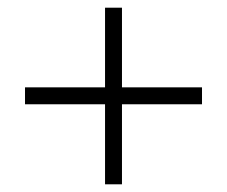

<svg xmlns="http://www.w3.org/2000/svg" viewBox="-20 -479 590 499"><path d="M505 -252V-208H297V0H253V-208H45V-252H253V-459H297V-252Z"/></svg>

Font: EauTestSC Semilight
Style: Regular
Weight: 300
Designer: Christian Thalmann (Catharsis Fonts)
Version: Version 0.001;PS 000.001;hotconv 1.0.88;makeotf.lib2.5.64775